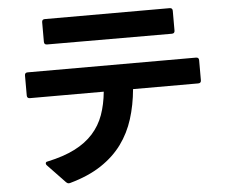

<svg xmlns="http://www.w3.org/2000/svg" viewBox="-55 -822 1109 927"><g transform="rotate(-5 500.0 -358.0)"><path d="M242 42Q235 42 229 36L143 -54Q139 -58 139 -63Q139 -71 149 -72Q228 -89 282 -116.5Q336 -144 371 -183Q406 -222 424 -272Q442 -322 448 -384H90Q76 -384 76 -398V-495Q76 -509 90 -509H906Q920 -509 920 -495V-398Q920 -384 906 -384H590Q583 -307 562 -240.5Q541 -174 501.5 -120Q462 -66 400 -25Q338 16 248 41Q246 42 242 42ZM195 -635Q181 -635 181 -649V-744Q181 -758 195 -758H800Q814 -758 814 -744V-648Q814 -634 800 -634Z"/></g></svg>

Font: LINE Seed JP_TTF Bold
Style: Regular
Weight: 700
Designer: LINE & Fontrix & Fontworks
Version: Version 1.009